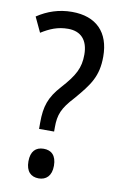

<svg xmlns="http://www.w3.org/2000/svg" viewBox="-84 -772 521 830"><g transform="rotate(10 176.5 -357.0)"><path d="M111 -229V-201H177V-220C177 -275 189 -305 238 -358C299 -429 330 -470 330 -557C330 -663 271 -724 164 -724C107 -724 57 -707 12 -677L43 -611C80 -634 114 -649 160 -649C216 -649 248 -615 248 -551C248 -493 229 -457 173 -395C125 -342 111 -300 111 -229ZM90 -55C90 -11 112 10 146 10C178 10 202 -10 202 -55C202 -101 179 -120 146 -120C111 -120 90 -99 90 -55Z"/></g></svg>

Font: Noto Sans Arabic UI Cn
Style: Regular
Weight: 400
Width: 3
Designer: Monotype Design Team, Nadine Chahine and Nizar Qandah
Foundry: Monotype Imaging Inc.
Version: Version 2.010